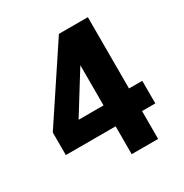

<svg xmlns="http://www.w3.org/2000/svg" viewBox="-168 -863 957 997"><g transform="rotate(-30 310.0 -365.0)"><path d="M495.5 0V-167H575V-302.5H495.5V-730H322L38.5 -302.5V-167H337V0ZM187.5 -292.5 337 -533.5V-292.5Z"/></g></svg>

Font: Monaspace Neon ExtraBold
Style: Regular
Weight: 800
Designer: Riley Cran & the Lettermatic Team
Foundry: Lettermatic
Version: Version 1.200 (Monaspace Neon)